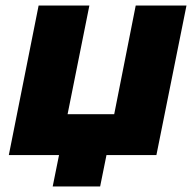

<svg xmlns="http://www.w3.org/2000/svg" viewBox="-20 -562 708 696"><path d="M547 0H366L343 114H171L194 0H12L120 -542H304L225 -148H394L472 -542H656Z"/></svg>

Font: Argentum Sans
Style: Bold Italic
Weight: 700
Italic angle: -11°
Designer: Julieta Ulanovsky (font), Cristiano Sobral (main changes and remaster)
Foundry: Julieta Ulanovsky (font), Cristiano Sobral (main changes and remaster)
Version: Version 2.007;June 15, 2022;FontCreator 14.0.0.2814 64-bit; 